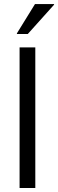

<svg xmlns="http://www.w3.org/2000/svg" viewBox="-20 -936 289 956"><path d="M77.5 0V-700H155.8V0ZM64.2 -766.7V-770L154.2 -915.8H249.2V-912.5L118.3 -766.7Z"/></svg>

Font: Funnel Display Light
Style: Regular
Weight: 300
Designer: NORD ID, Kristian Moeller
Foundry: Dicotype
Version: Version 1.000